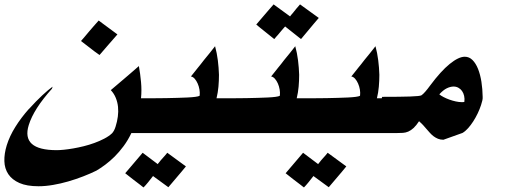

<svg xmlns="http://www.w3.org/2000/svg" viewBox="-132 -635 2306 865"><path d="M397 -480Q376.5 -456.5 356.2 -433.3Q335.9 -410.2 316.4 -387.2L292.5 -404.3Q278.3 -415.5 262.9 -427.2Q247.6 -439 232.9 -450.2Q241.7 -460 251 -471.2Q260.3 -482.4 268.6 -492.2Q279.3 -504.9 290.5 -517.6Q301.8 -530.3 312.5 -542.5ZM478 -35.6H459.5V-34.7Q444.3 -2.9 424.8 23.4Q405.3 49.8 384.3 70.6Q363.3 91.3 342 107.2Q320.8 123 302.2 133.8Q275.4 147 242.7 159.7Q210 172.4 175.5 182.4Q141.1 192.4 106.7 198.2Q72.3 204.1 41.5 204.1Q-11.2 204.1 -44.4 189.5Q-77.6 174.8 -94.5 149.7Q-111.3 124.5 -112.3 91.1Q-113.3 57.6 -101.6 19.5Q-88.9 -21.5 -63.2 -62.7Q-37.6 -104 -2.4 -143.6V-143.1Q31.2 -180.2 58.8 -205.8Q86.4 -231.4 105 -244.6L102.1 -235.4Q20 -144 -2.4 -71.8Q-37.6 41.5 123.5 41.5Q136.2 41.5 155.8 39.6Q175.3 37.6 198 33.7Q220.7 29.8 245.4 23.7Q270 17.6 293.5 9Q316.9 0.5 337.6 -10.3Q358.4 -21 373 -34.7L372.6 -34.2Q377.4 -39.6 381.6 -47.1Q385.7 -54.7 388.7 -64.5Q396 -87.4 398.9 -109.9Q401.9 -132.3 399.7 -153.6Q397.5 -174.8 389.6 -194.1Q381.8 -213.4 367.2 -229Q382.8 -242.7 399.4 -256.3Q416 -270 431.6 -283.7Q447.3 -297.4 462.6 -310.3Q478 -323.2 493.7 -337.4Q500 -302.2 503.4 -265.1Q506.8 -228 503.4 -193.8L502.9 -192.4H527.8Z M705.6 114.7Q695.8 126.5 685.3 139.2Q674.8 151.9 665 163.1Q655.3 174.3 645.8 185.8Q636.2 197.3 626.5 208.5L557.6 158.2L558.1 157.2Q546.9 171.9 535.2 186.3Q523.4 200.7 514.6 209.5Q511.2 207 507.8 204.3Q504.4 201.7 501.5 199.2Q484.4 186 466.6 172.6Q448.7 159.2 432.1 145.5Q452.1 122.1 471.4 99.4Q490.7 76.7 510.7 53.2L578.1 104V105Q580.1 102.5 581.8 100.1Q583.5 97.7 585.9 95.2Q588.4 91.8 591.6 87.9Q594.7 84 597.2 81.5Q599.6 78.6 603.3 74.7Q606.9 70.8 609.4 67.9Q612.3 64.5 615.5 60.8Q618.7 57.1 621.6 53.2ZM840.3 -35.6H454.6L503.9 -192.4H520.5Q540.5 -192.4 565.4 -192.4Q590.3 -192.4 616.2 -192.9Q642.1 -193.4 667.2 -194.1Q692.4 -194.8 713.1 -195.8Q733.9 -196.8 748 -198.7Q762.2 -200.7 766.6 -203.1L767.6 -205.1Q769 -217.3 766.6 -231.7Q764.2 -246.1 758.5 -258.8Q752.9 -271.5 745.1 -280.3Q737.3 -289.1 728 -290.5Q735.8 -300.3 744.1 -310.5Q752.4 -320.8 759.3 -329.6Q766.1 -337.9 772.9 -346.4Q779.8 -355 787.1 -364.7Q799.8 -380.4 812.5 -395.8Q825.2 -411.1 836.9 -426.8Q845.2 -396.5 849.4 -363.3Q853.5 -330.1 854.5 -297.9Q854.5 -271.5 852.1 -244.4Q849.6 -217.3 843.8 -193.8L843.3 -192.4H890.1Z M1304.2 -554.2Q1293.9 -542.5 1283.7 -530.3Q1273.4 -518.1 1263.7 -506.3Q1254.4 -495.1 1244.4 -483.2Q1234.4 -471.2 1224.1 -459L1152.8 -515.6L1153.3 -516.6Q1149.4 -512.7 1145.3 -507.6Q1141.1 -502.4 1136.2 -497.1Q1132.3 -492.7 1128.4 -487.8Q1124.5 -482.9 1121.1 -479Q1119.1 -476.6 1116.7 -474.1Q1114.3 -471.7 1111.8 -468.8Q1109.9 -466.3 1107.9 -463.9Q1106 -461.4 1103.5 -459Q1091.3 -468.8 1079.8 -478Q1068.4 -487.3 1056.6 -496.6Q1047.9 -503.4 1039.3 -510.5Q1030.8 -517.6 1022.5 -524.4Q1030.8 -534.2 1039.8 -544.7Q1048.8 -555.2 1057.1 -564.9Q1068.4 -577.6 1078.9 -590.3Q1089.4 -603 1100.6 -615.2L1174.3 -561.5V-560.5Q1176.8 -564 1180.4 -568.4Q1184.1 -572.8 1188 -577.1Q1190.9 -581.1 1193.6 -584.2Q1196.3 -587.4 1198.7 -590.3Q1200.2 -591.8 1201.2 -593.8Q1212.4 -607.4 1219.7 -615.2ZM1201.7 -35.6H815.9L865.2 -192.4H881.8Q901.9 -192.4 926.8 -192.4Q951.7 -192.4 977.5 -192.9Q1003.4 -193.4 1028.6 -194.1Q1053.7 -194.8 1074.5 -195.8Q1095.2 -196.8 1109.4 -198.7Q1123.5 -200.7 1127.9 -203.1L1128.9 -205.1Q1130.4 -217.3 1127.9 -231.7Q1125.5 -246.1 1119.9 -258.8Q1114.3 -271.5 1106.4 -280.3Q1098.6 -289.1 1089.4 -290.5Q1097.2 -300.3 1105.5 -310.5Q1113.8 -320.8 1120.6 -329.6Q1127.4 -337.9 1134.3 -346.4Q1141.1 -355 1148.4 -364.7Q1161.1 -380.4 1173.8 -395.8Q1186.5 -411.1 1198.2 -426.8Q1206.5 -396.5 1210.7 -363.3Q1214.8 -330.1 1215.8 -297.9Q1215.8 -271.5 1213.4 -244.4Q1210.9 -217.3 1205.1 -193.8L1204.6 -192.4H1251.5Z M1428.2 114.7Q1418.5 126.5 1408 139.2Q1397.5 151.9 1387.7 163.1Q1377.9 174.3 1368.4 185.8Q1358.9 197.3 1349.1 208.5L1280.3 158.2L1280.8 157.2Q1269.5 171.9 1257.8 186.3Q1246.1 200.7 1237.3 209.5Q1233.9 207 1230.5 204.3Q1227.1 201.7 1224.1 199.2Q1207 186 1189.2 172.6Q1171.4 159.2 1154.8 145.5Q1174.8 122.1 1194.1 99.4Q1213.4 76.7 1233.4 53.2L1300.8 104V105Q1302.7 102.5 1304.4 100.1Q1306.2 97.7 1308.6 95.2Q1311 91.8 1314.2 87.9Q1317.4 84 1319.8 81.5Q1322.3 78.6 1325.9 74.7Q1329.6 70.8 1332 67.9Q1335 64.5 1338.1 60.8Q1341.3 57.1 1344.2 53.2ZM1563 -35.6H1177.2L1226.6 -192.4H1243.2Q1263.2 -192.4 1288.1 -192.4Q1313 -192.4 1338.9 -192.9Q1364.7 -193.4 1389.9 -194.1Q1415 -194.8 1435.8 -195.8Q1456.5 -196.8 1470.7 -198.7Q1484.9 -200.7 1489.3 -203.1L1490.2 -205.1Q1491.7 -217.3 1489.3 -231.7Q1486.8 -246.1 1481.2 -258.8Q1475.6 -271.5 1467.8 -280.3Q1460 -289.1 1450.7 -290.5Q1458.5 -300.3 1466.8 -310.5Q1475.1 -320.8 1481.9 -329.6Q1488.8 -337.9 1495.6 -346.4Q1502.4 -355 1509.8 -364.7Q1522.5 -380.4 1535.2 -395.8Q1547.9 -411.1 1559.6 -426.8Q1567.9 -396.5 1572 -363.3Q1576.2 -330.1 1577.1 -297.9Q1577.1 -271.5 1574.7 -244.4Q1572.3 -217.3 1566.4 -193.8L1565.9 -192.4H1612.8Z M1847.2 -210Q1854 -204.1 1866.2 -197.8Q1878.4 -191.4 1892.6 -186.3Q1906.7 -181.2 1921.4 -178Q1936 -174.8 1948.2 -174.8Q1950.7 -174.8 1953.6 -174.8Q1956.5 -174.8 1960 -175.8Q1961.9 -190.4 1959 -203.1Q1956.1 -215.8 1949.5 -225.1Q1942.9 -234.4 1933.1 -239.7Q1923.3 -245.1 1911.6 -245.1Q1897 -245.1 1880.6 -237.1Q1864.3 -229 1847.2 -210ZM1865.7 -5.4Q1852.1 -5.4 1841.3 -9.8Q1830.6 -14.2 1821.5 -21Q1812.5 -27.8 1804.7 -36.6Q1796.9 -45.4 1789.1 -54.2Q1782.2 -62.5 1774.2 -71.3Q1766.1 -80.1 1756.3 -88.4V-89.4Q1743.2 -69.3 1731.2 -58.3Q1719.2 -47.4 1707.3 -42.2Q1695.3 -37.1 1683.1 -36.4Q1670.9 -35.6 1656.7 -35.6H1538.6L1589.8 -198.7Q1671.9 -198.7 1715.8 -200.2Q1759.8 -201.7 1766.6 -205.6Q1773.4 -210 1783.9 -221.9Q1794.4 -233.9 1805.7 -249.5Q1854 -314.5 1894 -346.9Q1934.1 -379.4 1961.9 -379.4Q1981.9 -379.4 1996.8 -364.5Q2011.7 -349.6 2021.7 -324.5Q2031.7 -299.3 2036.9 -266.6Q2042 -233.9 2042.5 -198.2Q2043 -190.4 2041 -182.1Q2039.1 -173.8 2035.2 -161.6Q2029.3 -143.6 2020.3 -124.5Q2011.2 -105.5 2000.2 -88.4Q1989.3 -71.3 1976.8 -57.4Q1964.4 -43.5 1951.7 -36.1Z"/></svg>

Font: XB Khoramshahr
Style: Bold Italic
Weight: 700
Italic angle: -12°
Designer: Behnam
Foundry: Irmug
Version: Version 8.005 2009